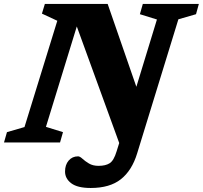

<svg xmlns="http://www.w3.org/2000/svg" viewBox="-48 -727 1034 980"><path d="M652 56Q625.5 143 569 187.8Q512.5 232.5 415 232.5Q347.5 232.5 315.8 208.5Q284 184.5 284 148.5Q284 114 302.5 92.5Q321 71 350.5 71Q359.5 71 372.8 83.2Q386 95.5 406 107.5Q426 119.5 455 119.5Q491 119.5 512 106Q533 92.5 547 46L560.5 3L344 -592L186.5 -79.5L273.5 -52.5L258.5 0H-27.5L-12.5 -52.5L77 -78.5L244.5 -621L166 -657.5L181 -707H501.5L648 -284L753 -627.5L666 -654.5L681 -707H967L952.5 -654.5L862.5 -628.5Z"/></svg>

Font: Newsreader Caption
Style: Bold Italic
Weight: 700
Italic angle: -17°
Designer: Hugues Gentile
Foundry: Production Type
Version: Version 1.001